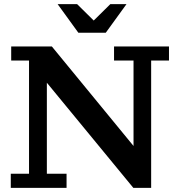

<svg xmlns="http://www.w3.org/2000/svg" viewBox="-20 -906 863 926"><path d="M358 -748 258 -886H352L432 -807L512 -886H590L490 -748ZM32 0V-68H120V-614H34V-682H230L624 -202V-614H530V-682H795V-614H709V0H623L206 -507V-68H301V0Z"/></svg>

Font: Montagu Slab 16pt Medium
Style: Regular
Weight: 500
Designer: Florian Karsten
Foundry: Florian Karsten
Version: Version 1.000; ttfautohint (v1.8.3)